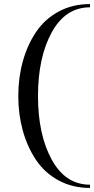

<svg xmlns="http://www.w3.org/2000/svg" viewBox="-20 -720 463 945"><path d="M167 -247Q167 -58 234.5 65.5Q302 189 423 189V205Q336 205 267.5 167.5Q199 130 156.5 66Q114 2 92 -78Q70 -158 70 -247Q70 -337 92 -417Q114 -497 156.5 -561Q199 -625 267.5 -662.5Q336 -700 423 -700V-684Q302 -684 234.5 -560.5Q167 -437 167 -247Z"/></svg>

Font: Elsie Swash Caps
Style: Regular
Weight: 400
Designer: Alejandro Inler
Foundry: Alejandro Inler
Version: 1.001